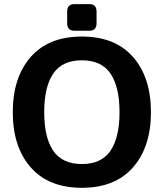

<svg xmlns="http://www.w3.org/2000/svg" viewBox="-20 -894 794 931"><path d="M339.8 -745.1Q305.7 -745.1 305.7 -781.7V-837.4Q305.7 -874 339.8 -874H414.1Q448.2 -874 448.2 -837.4V-781.7Q448.2 -745.1 414.1 -745.1ZM42 -350.1Q42 -518.6 128.9 -617.7Q215.8 -716.8 377 -716.8Q538.1 -716.8 625 -617.7Q711.9 -518.6 711.9 -350.1Q711.9 -181.6 625 -82.5Q538.1 16.6 377 16.6Q215.8 16.6 128.9 -82.5Q42 -181.6 42 -350.1ZM194.3 -350.1Q194.3 -228 238 -163.3Q281.7 -98.6 377 -98.6Q472.2 -98.6 515.9 -163.3Q559.6 -228 559.6 -350.1Q559.6 -472.2 515.9 -536.9Q472.2 -601.6 377 -601.6Q281.7 -601.6 238 -536.9Q194.3 -472.2 194.3 -350.1Z"/></svg>

Font: Istok
Style: Bold
Weight: 700
Designer: Andrey V. Panov
Foundry: Andrey V. Panov
Version: Version 1.0.1